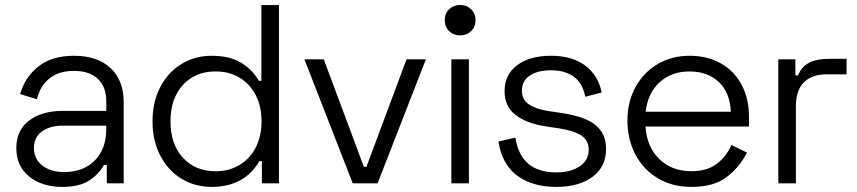

<svg xmlns="http://www.w3.org/2000/svg" viewBox="-20 -720 3365 754"><path d="M59 -350.5Q78.4 -417.8 131.3 -459.4Q184.3 -501 270.6 -501Q362.7 -501 414.2 -452.6Q465.7 -404.2 465.7 -318.4V0H399.4V-72.2H388.5Q366.6 -34.1 328.5 -10.1Q290.3 14 224.5 14Q145.5 14 94.8 -26.7Q44.1 -67.3 44.1 -138.2Q44.1 -208.9 94.5 -246.7Q144.8 -284.5 225.6 -284.5H397.4V-322.2Q397.4 -378.2 364.7 -409.9Q331.9 -441.6 270.1 -441.6Q210.3 -441.6 173.8 -411.7Q137.2 -381.8 124.9 -330.4ZM113.2 -139Q113.2 -95.7 146.1 -70Q179 -44.3 232.6 -44.3Q307.2 -44.3 352.3 -89.8Q397.4 -135.3 397.4 -214.3V-226.6H227.7Q176.4 -226.6 144.8 -204Q113.2 -181.4 113.2 -139Z M1075.5 0H1008.5V-87.2H998.5Q940 14 810.5 14Q746 14 693.1 -18Q640.2 -50 609.6 -108.5Q579 -167 579 -243.5Q579 -320 609.6 -378.5Q640.2 -437 693.1 -469Q746 -501 810.5 -501Q882.2 -501 927 -473.5Q971.8 -446 996.5 -402.8H1006.5V-700H1075.5ZM826.8 -439.5Q747.2 -439.5 698.4 -386.5Q649.5 -333.5 649.5 -243.5Q649.5 -153.5 698.4 -100.5Q747.2 -47.5 826.8 -47.5Q879.2 -47.5 920 -71.6Q960.8 -95.8 983.9 -140Q1007 -184.2 1007 -243.5Q1007 -302.8 983.9 -347Q960.8 -391.2 920 -415.4Q879.2 -439.5 826.8 -439.5Z M1251.5 -487 1409 -64.8H1419L1576.5 -487H1652.5L1462.8 0H1365.2L1175.5 -487Z M1821.5 0H1752.5V-487H1821.5ZM1726.5 -640.8Q1726.5 -666.8 1743.8 -683.6Q1761 -700.5 1787 -700.5Q1813 -700.5 1830.2 -683.6Q1847.5 -666.8 1847.5 -640.8Q1847.5 -614.8 1830.2 -597.9Q1813 -581 1787 -581Q1761 -581 1743.8 -597.9Q1726.5 -614.8 1726.5 -640.8Z M1961.5 -362.2Q1961.5 -426.8 2010.8 -463.9Q2060 -501 2144 -501Q2225.8 -501 2277.1 -463.4Q2328.5 -425.8 2343 -357L2278.5 -340Q2268 -394 2233.2 -419Q2198.5 -444 2144 -444Q2091.5 -444 2060.5 -423.1Q2029.5 -402.2 2029.5 -364.2Q2029.5 -329 2057.2 -310.1Q2085 -291.2 2133.5 -284L2187.2 -276Q2241.8 -267.5 2279 -252.2Q2316.2 -237 2338.1 -208.5Q2360 -180 2360 -134.8Q2360 -65.2 2307 -25.6Q2254 14 2164 14Q2071.2 14 2011.2 -30.2Q1951.2 -74.5 1937.5 -164.5L2004 -179.5Q2024.8 -43 2164 -43Q2222.5 -43 2257.2 -67.2Q2292 -91.5 2292 -132.2Q2292 -168.8 2262.8 -187.9Q2233.5 -207 2175 -216L2121.2 -224Q2047.2 -235.8 2004.4 -268.8Q1961.5 -301.8 1961.5 -362.2Z M2443.9 -247.3Q2443.9 -319.6 2475.4 -377.5Q2506.9 -435.5 2562.6 -468.3Q2618.3 -501 2687.7 -501Q2756 -501 2808.9 -472.2Q2861.8 -443.3 2891.5 -388.7Q2921.3 -334.1 2921.3 -261.3V-223.2H2515Q2520 -143.3 2569 -95.5Q2617.9 -47.7 2694.7 -47.7Q2755.9 -47.7 2793.3 -75.5Q2830.7 -103.3 2852.8 -150.5L2913.8 -120.7Q2883 -62.1 2833 -24.1Q2783.1 14 2694.7 14Q2620.2 14 2563.3 -20Q2506.3 -54 2475.1 -113.7Q2443.9 -173.4 2443.9 -247.3ZM2850.1 -281.1Q2846.7 -356.5 2802.8 -398Q2758.8 -439.4 2687.7 -439.4Q2616.7 -439.4 2570.4 -396.9Q2524 -354.4 2515.5 -281.1Z M3103.5 -423.8H3113.5Q3128.2 -458 3157.2 -473.5Q3186.2 -489 3236 -489H3304.5V-428H3225.2Q3168.5 -428 3137 -396.6Q3105.5 -365.2 3105.5 -302.2V0H3036.5V-487H3103.5Z"/></svg>

Font: Space Grotesk Variable
Style: Regular
Weight: 400
Designer: Florian Karsten (Space Grotesk), Colophon Foundry (Space Mono)
Foundry: Florian Karsten
Version: Version 1.106